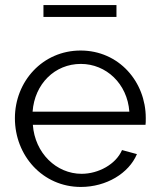

<svg xmlns="http://www.w3.org/2000/svg" viewBox="-20 -730 627 760"><path d="M300 10C401 10 490 -44 522 -120L463 -136C439 -80 370 -42 303 -42C203 -42 118 -124 110 -236H556C557 -240 557 -252 557 -263C557 -406 451 -530 299 -530C149 -530 39 -408 39 -262C39 -114 149 10 300 10ZM109 -288C117 -398 197 -477 300 -477C400 -477 484 -399 492 -288ZM441 -663V-710H152V-663Z"/></svg>

Font: Raleway Reg
Style: Regular
Weight: 400
Designer: Matt McInerney, Pablo Impallari, Rodrigo Fuenzalida
Foundry: Matt McInerney, Pablo Impallari, Rodrigo Fuenzalida
Version: Version 3.00 July 28, 2015